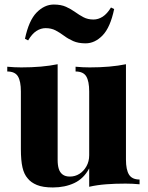

<svg xmlns="http://www.w3.org/2000/svg" viewBox="-20 -812 654 846"><path d="M535 -529V-109Q535 -64 548.5 -42.5Q562 -21 595 -21V0Q564 -3 533 -3Q487 -3 447.5 0Q408 3 373 11V-70Q349 -25 307.5 -5.5Q266 14 213 14Q169 14 142.5 3Q116 -8 102 -26Q86 -44 79 -74.5Q72 -105 72 -155V-409Q72 -454 59 -475.5Q46 -497 12 -497V-518Q44 -515 74 -515Q120 -515 160 -518.5Q200 -522 234 -529V-107Q234 -84 239 -68Q244 -52 256 -43Q268 -34 288 -34Q311 -34 330 -46Q349 -58 361 -79.5Q373 -101 373 -128V-409Q373 -454 360 -475.5Q347 -497 313 -497V-518Q345 -515 375 -515Q421 -515 461 -518.5Q501 -522 535 -529ZM217 -792Q249 -792 271 -782Q293 -772 311 -759Q329 -746 348 -736Q367 -726 392 -726Q413 -726 432.5 -738.5Q452 -751 469 -779L483 -772Q466 -691 432 -656Q398 -621 357 -621Q325 -621 302.5 -631Q280 -641 262 -654.5Q244 -668 225 -678Q206 -688 181 -688Q160 -688 140.5 -675.5Q121 -663 104 -634L90 -641Q107 -722 141.5 -757Q176 -792 217 -792Z"/></svg>

Font: Playfair Display ExtraBold
Style: Regular
Weight: 800
Designer: Claus Eggers Sørensen
Foundry: Claus Eggers Sørensen
Version: Version 1.203